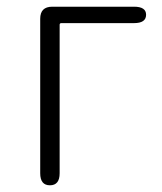

<svg xmlns="http://www.w3.org/2000/svg" viewBox="-20 -553 484 573"><path d="M129 0Q100 0 100 -36V-497Q100 -533 136 -533H380Q416 -533 416 -509Q416 -484 380 -484H163Q158 -484 158 -479V-36Q158 0 129 0Z"/></svg>

Font: Resource Han Rounded CN Light
Style: Regular
Weight: 300
Designer: Cyano Hao (round all glyphs); Ryoko NISHIZUKA 西塚涼子 (kana, bopomofo & ideographs); Paul D. Hunt (Latin, Greek & Cyrillic)
Foundry: Cyano Hao
Version: 0.990